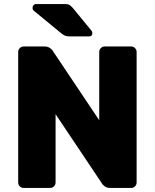

<svg xmlns="http://www.w3.org/2000/svg" viewBox="-20 -930 766 950"><path d="M484 -23 255 -365V-27Q255 -16 247 -8Q239 0 228 0H97Q86 0 78 -8Q70 -16 70 -27V-673Q70 -684 78 -692Q86 -700 97 -700H201Q216 -700 227 -692.5Q238 -685 242 -677L471 -335V-673Q471 -684 479 -692Q487 -700 498 -700H629Q640 -700 648 -692Q656 -684 656 -673V-27Q656 -16 648 -8Q640 0 629 0H525Q510 0 499 -7.5Q488 -15 484 -23ZM437 -766Q437 -750 421 -750H323Q309 -750 300.5 -754Q292 -758 281 -767L146 -878Q141 -883 141 -890Q141 -899 146 -904.5Q151 -910 160 -910H303Q315 -910 322 -906.5Q329 -903 340 -891L432 -779Q437 -774 437 -766Z"/></svg>

Font: Rubik
Style: Regular
Weight: 700
Designer: Hubert & Fischer
Foundry: Hubert & Fischer
Version: Version 1.100